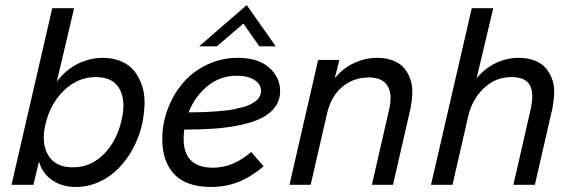

<svg xmlns="http://www.w3.org/2000/svg" viewBox="-20 -722 2233 750"><path d="M275.9 8.3Q222.7 8.3 184.1 -18.1Q145.5 -44.4 132.3 -90.8L110.4 0H24.9L184.1 -689.9H269.5L201.7 -402.8Q235.4 -448.2 282.7 -472.2Q330.1 -496.1 381.8 -496.1Q421.4 -496.1 452.9 -482.7Q484.4 -469.2 503.7 -445.6Q522.9 -421.9 534.2 -389.4Q545.4 -356.9 544.7 -318.4Q543.9 -279.8 535.2 -236.8Q523.4 -186.5 499.8 -142.3Q476.1 -98.1 443.1 -64.5Q410.2 -30.8 366.7 -11.2Q323.2 8.3 275.9 8.3ZM264.2 -68.4Q335 -68.4 385.7 -119.9Q436.5 -171.4 454.6 -252Q472.7 -326.2 447.5 -373.5Q422.4 -420.9 354.5 -420.9Q283.7 -420.9 230 -368.9Q176.3 -316.9 157.7 -236.8Q140.1 -163.1 168.2 -115.7Q196.3 -68.4 264.2 -68.4Z M930.7 -629.9 827.1 -541H757.8L943.8 -702.1L1057.1 -541H993.2ZM1074.2 -365.7Q1074.2 -330.1 1054.2 -303.5Q1034.2 -276.9 1000.5 -260.3Q966.8 -243.7 917.5 -233.4Q868.2 -223.1 815.9 -219.5Q763.7 -215.8 699.7 -215.8Q697.3 -195.3 697.3 -180.2Q697.3 -66.9 812 -66.9Q890.1 -66.9 961.4 -128.4L1009.8 -72.3Q960.9 -30.8 911.1 -11.2Q861.3 8.3 804.2 8.3Q708 8.3 660.9 -41.3Q613.8 -90.8 613.8 -179.2Q613.8 -239.7 635.5 -296.9Q657.2 -354 694.8 -398.2Q732.4 -442.4 788.6 -469.2Q844.7 -496.1 908.7 -496.1Q987.8 -496.1 1031 -458.3Q1074.2 -420.4 1074.2 -365.7ZM906.2 -426.3Q840.3 -426.3 791 -386.2Q741.7 -346.2 716.8 -283.2Q736.3 -283.2 748.3 -283.4Q760.3 -283.7 782.7 -284.4Q805.2 -285.2 820.6 -286.6Q835.9 -288.1 857.7 -290Q879.4 -292 894.5 -295.4Q909.7 -298.8 927.5 -303.2Q945.3 -307.6 957 -313.7Q968.8 -319.8 979 -327.4Q989.3 -335 994.4 -345.2Q999.5 -355.5 999.5 -367.2Q999.5 -394 973.1 -410.2Q946.8 -426.3 906.2 -426.3Z M1110.8 0 1222.7 -487.8H1305.7L1287.6 -416.5Q1320.8 -456.5 1364.3 -476.3Q1407.7 -496.1 1452.6 -496.1Q1487.8 -496.1 1514.6 -485.8Q1541.5 -475.6 1557.4 -457.3Q1573.2 -439 1582.3 -414.3Q1591.3 -389.6 1590.6 -360.8Q1589.8 -332 1584 -300.3L1515.1 0H1432.6L1499.5 -292Q1514.2 -353 1494.1 -386.2Q1474.1 -419.4 1421.4 -419.4Q1360.4 -419.4 1316.7 -382.6Q1272.9 -345.7 1257.3 -277.8L1193.4 0Z M1663.6 0 1822.8 -689.9H1906.7L1841.8 -416.5Q1875.5 -456.5 1918 -476.3Q1960.4 -496.1 2005.4 -496.1Q2040.5 -496.1 2067.6 -485.8Q2094.7 -475.6 2110.8 -457.3Q2127 -439 2136.2 -414.3Q2145.5 -389.6 2144.8 -360.8Q2144 -332 2138.2 -300.3L2069.3 0H1985.4L2052.2 -292Q2066.9 -354.5 2050.5 -387.7Q2034.2 -420.9 1977.5 -420.9Q1915.5 -420.9 1869.6 -377.2Q1823.7 -333.5 1808.1 -264.6L1747.6 0Z"/></svg>

Font: HK Grotesk Medium Legacy Italic
Style: Regular
Weight: 500
Italic angle: -13°
Designer: Alfredo Marco Pradil
Foundry: Hanken Design Co.
Version: Version 2.022;PS 002.022;hotconv 1.0.88;makeotf.lib2.5.64775